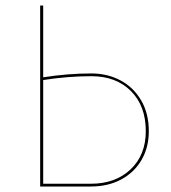

<svg xmlns="http://www.w3.org/2000/svg" viewBox="-20 -678 622 698"><path d="M521 -201Q521 -142 494.5 -96.5Q468 -51 420.5 -25.5Q373 0 310 0H126V-658H137V-397Q227 -411 312 -411Q371 -411 418.5 -385.5Q466 -360 493.5 -312.5Q521 -265 521 -201ZM510 -201Q510 -293 456 -347Q402 -401 312 -401Q227 -401 137 -387V-10H310Q400 -10 455 -62.5Q510 -115 510 -201Z"/></svg>

Font: Ysabeau Infant Hairline
Style: Regular
Weight: 100
Designer: Christian Thalmann (Catharsis Fonts)
Version: Version 0.003